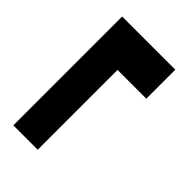

<svg xmlns="http://www.w3.org/2000/svg" viewBox="-33 -532 585 585"><g transform="rotate(-45 259.0 -239.5)"><path d="M487 -125H362V-249H18V-354H487Z"/></g></svg>

Font: Gudea
Style: Bold
Weight: 700
Designer: Agustina Mingote
Foundry: Agustina Mingote
Version: Version 1.002